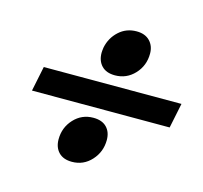

<svg xmlns="http://www.w3.org/2000/svg" viewBox="-84 -658 764 722"><g transform="rotate(15 298.0 -297.5)"><path d="M256 -454Q256 -461 258 -475Q266 -514 294.5 -540Q323 -566 363 -566Q396 -566 414.5 -547Q433 -528 433 -498Q433 -451 402 -418Q371 -385 326 -385Q292 -385 274 -404Q256 -423 256 -454ZM60 -346H596L576 -249H40ZM184 -98Q184 -144 214.5 -177Q245 -210 290 -210Q324 -210 342 -191.5Q360 -173 360 -142Q360 -96 329.5 -62.5Q299 -29 254 -29Q220 -29 202 -48Q184 -67 184 -98Z"/></g></svg>

Font: Taviraj Black
Style: Italic
Weight: 900
Italic angle: -12°
Designer: Katatrad Team
Foundry: CadsonDemak
Version: Version 1.001